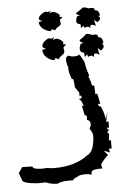

<svg xmlns="http://www.w3.org/2000/svg" viewBox="-77 -682 576 838"><g transform="rotate(-5 211.0 -262.5)"><path d="M-23.4 54.2 -5.9 29.3 38.6 30.8Q38.6 43.9 82 43.9L102.5 42.5Q114.7 45.9 133.3 45.9Q225.6 45.9 281.7 2.4Q311 -9.3 314.5 -79.1Q314.5 -93.8 300.8 -111.8Q308.1 -123 308.1 -132.8Q307.1 -147.9 293 -151.4L294.4 -163.1Q294.4 -171.9 285.2 -171.9L276.4 -214.4L284.2 -212.9Q276.9 -239.7 265.6 -245.1L279.3 -248L276.4 -260.3L270 -256.3V-272.9Q262.7 -282.7 252.9 -297.4Q252.9 -306.2 251.5 -315.7Q250 -325.2 250 -330.1Q250 -335 242.2 -335Q236.8 -352.5 234.1 -361.3Q231.4 -370.1 231.4 -389.2Q226.6 -398.9 224.6 -418.5L226.1 -429.7L235.8 -438Q246.1 -432.1 262.7 -432.1Q278.3 -432.1 282.7 -438L288.6 -433.1Q296.4 -418 304.2 -404.8Q309.1 -376.5 312.5 -365.2L320.3 -342.3Q315.9 -342.3 315.9 -339.4L320.3 -329.1L329.1 -297.9L337.9 -298.3L338.9 -277.3V-260.7L347.7 -261.2L357.4 -216.3L348.6 -216.8L347.7 -212.9Q347.7 -206.5 357.4 -204.6Q368.7 -187.5 375 -147.9L385.3 -177.7L375.5 -134.8L386.2 -136.7V-106.9L380.4 -111.8L377.4 -103.5L386.7 -99.1Q377.4 -94.2 377.4 -87.4Q383.8 -87.4 383.8 -75.2L380.4 -53.2L389.6 -53.7V-17.6H377.9L380.4 -0.5L354 -10.7L371.6 9.3Q353.5 24.4 337.9 47.4L341.3 66.4L329.1 65.9Q292.5 65.9 292.5 82L293.9 88.9Q279.3 84.5 268.6 84.5Q239.3 84.5 231 91.8L213.4 100.1L210.4 106.4L192.9 106Q154.3 106 142.6 115.2Q113.3 115.2 90.8 105L52.7 105.5Q-12.7 100.6 -12.7 84ZM169.8 -550.8Q150 -553.1 135.3 -565.6Q120.6 -578.1 120.6 -594.5L137.7 -598.4Q122.3 -601.6 122.3 -609.4Q122.3 -618 134.6 -627.5Q146.9 -637.1 154.8 -637.1Q159.7 -637.1 163.6 -634.8L176.8 -639.4L168.9 -627.3Q176.8 -633.2 185.2 -633.2Q199.2 -633.2 215 -618L213.3 -609L226.5 -608.2L213.3 -596.5L215.9 -582.8Q215.9 -576.2 212.2 -572.8Q208.5 -569.5 203.8 -566.8Q199.2 -564.1 195 -561.1Q190.9 -558.2 190 -552.7L174.6 -558.6ZM343.8 -547.7Q339 -555.9 330.6 -555.9Q324 -555.9 317 -551.9L314.4 -562.1L302.5 -552.7L301.6 -569.5Q283.6 -571.9 283.6 -585.5Q283.6 -592.2 289.8 -605.5L302.5 -607.4Q286.2 -613.7 286.2 -618.4Q286.2 -619.5 289.8 -621.9Q310 -634 312.6 -637.7Q315.2 -641.4 321.8 -641.4Q329.3 -641.4 343.4 -635.5L353 -636.3Q368.4 -636.3 368.4 -627.7L369.3 -624.6Q387.3 -624.6 389.5 -600.4L381.6 -598.4Q389.1 -593.7 389.1 -588.3Q389.1 -580.9 375.4 -572.3L361.4 -583.2L368 -556.6Q357 -562.9 350.4 -562.9Q342.9 -562.9 342.9 -553.9ZM174.7 -423.1Q154.9 -425.7 140.2 -439.8Q125.4 -453.9 125.4 -472.3L142.6 -476.7Q127.2 -480.2 127.2 -489Q127.2 -498.7 139.5 -509.5Q151.8 -520.2 159.7 -520.2Q164.6 -520.2 168.5 -517.6L181.7 -522.9L173.8 -509.2Q181.7 -515.8 190 -515.8Q204.1 -515.8 219.9 -498.7L218.2 -488.6L231.4 -487.7L218.2 -474.5L220.8 -459.1Q220.8 -451.7 217.1 -447.9Q213.3 -444.2 208.7 -441.1Q204.1 -438 199.9 -434.8Q195.8 -431.5 194.9 -425.3L179.5 -431.9ZM348.7 -419.6Q343.9 -428.8 335.5 -428.8Q328.9 -428.8 321.9 -424.4L319.2 -435.9L307.4 -425.3L306.5 -444.2Q288.5 -446.8 288.5 -462.2Q288.5 -469.7 294.6 -484.6L307.4 -486.8Q291.1 -493.9 291.1 -499.1Q291.1 -500.5 294.6 -503.1Q314.9 -516.7 317.5 -520.9Q320.1 -525.1 326.7 -525.1Q334.2 -525.1 348.2 -518.5L357.9 -519.4Q373.3 -519.4 373.3 -509.7L374.2 -506.2Q392.2 -506.2 394.4 -478.9L386.5 -476.7Q394 -471.4 394 -465.3Q394 -456.9 380.3 -447.3L366.3 -459.6L372.9 -429.7Q361.9 -436.7 355.3 -436.7Q347.8 -436.7 347.8 -426.6Z"/></g></svg>

Font: Truetypewriter PolyglOTT
Style: Regular
Weight: 400
Designer: Sergey Beatoff a.k.a. Sam_T
Version: Version 3.76